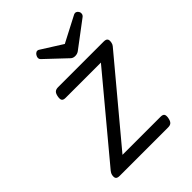

<svg xmlns="http://www.w3.org/2000/svg" viewBox="-223 -923 1047 1047"><g transform="rotate(-45 300.0 -400.0)"><path d="M457 0Q473.6 0 481.9 -8.1Q490.2 -16.1 493.7 -35.2Q497.1 -54.2 491.5 -62.3Q485.8 -70.3 469.2 -70.3H175.3L557.1 -527.3Q563.5 -535.2 565.4 -546.4Q568.8 -564.5 562.5 -572Q556.2 -579.6 539.6 -579.6H188Q171.4 -579.6 162.8 -571.5Q154.3 -563.5 150.9 -544.4Q147.5 -525.4 153.1 -517.3Q158.7 -509.3 175.3 -509.3H447.8L68.4 -54.2Q59.6 -43.5 57.6 -33.2Q54.2 -15.1 60.3 -7.6Q66.4 0 83 0ZM380.4 -720.2 257.3 -797.9Q249 -802.2 241.5 -799.1Q233.9 -795.9 228.5 -787.6Q216.3 -767.6 228.5 -755.4L348.6 -642.1Q358.4 -633.3 374 -633.3Q390.1 -633.3 402.3 -642.1L552.7 -755.4Q560.5 -761.2 562.3 -770.5Q564 -779.8 559.6 -787.1Q555.2 -795.4 547.4 -798.8Q539.6 -802.2 529.8 -797.9Z"/></g></svg>

Font: Courier Prime Code
Style: Italic
Weight: 400
Italic angle: -10°
Designer: Alan Dague-Greene
Foundry: Quote-Unquote Apps
Version: Version 3.18